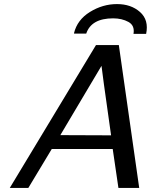

<svg xmlns="http://www.w3.org/2000/svg" viewBox="-20 -921 740 942"><path d="M344 -756 343 -758Q359 -824 421.5 -862.5Q484 -901 554 -901Q623 -901 667 -862Q711 -823 697 -755H635Q642 -796 610 -813.5Q578 -831 535 -831Q428 -831 403 -756ZM28 1 451 -700H563L663 1H561L533 -190H234L119 1ZM276 -258 525 -257Q478 -589 478 -598Q464 -574 398 -463.5Q332 -353 276 -258Z"/></svg>

Font: Coval
Style: Book Italic
Weight: 350
Foundry: Context Ltd
Version: Version 001.000